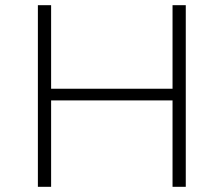

<svg xmlns="http://www.w3.org/2000/svg" viewBox="-20 -720 862 740"><path d="M696 -700V0H645V-333H177V0H126V-700H177V-378H645V-700Z"/></svg>

Font: Montserrat Alternates Light
Style: Regular
Weight: 300
Designer: Julieta Ulanovsky
Foundry: Julieta Ulanovsky
Version: Version 7.200